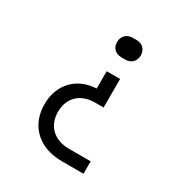

<svg xmlns="http://www.w3.org/2000/svg" viewBox="-171 -683 942 991"><g transform="rotate(30 300.0 -187.5)"><path d="M335 -438H358C393 -438 417 -462 417 -496C417 -531 393 -555 358 -555H335C300 -555 276 -530 276 -496C276 -462 298 -438 335 -438ZM337 180H466V106H337C248 106 192 52 192 -31C192 -114 246 -168 335 -168H385V-338H305V-235C189 -230 112 -148 112 -31C112 97 200 180 337 180Z"/></g></svg>

Font: JetBrains Mono Light
Style: Regular
Weight: 336
Monospace: yes
Designer: Philipp Nurullin, Konstantin Bulenkov
Foundry: JetBrains
Version: Version 2.305